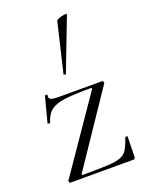

<svg xmlns="http://www.w3.org/2000/svg" viewBox="-138 -804 682 877"><g transform="rotate(-20 202.5 -365.5)"><path d="M44 -12 288 -367Q292 -374 283 -374Q205 -374 159.5 -368.5Q114 -363 90.5 -345Q67 -327 56 -289Q55 -286 49 -287.5Q43 -289 44 -291L76 -413Q77 -415 83 -414.5Q89 -414 88 -412Q84 -396 95 -391Q106 -386 135 -386Q170 -386 221 -386Q272 -386 342 -386Q346 -386 349 -382Q352 -378 350 -374L112 -21Q108 -14 117 -14Q191 -14 233.5 -16Q276 -18 298.5 -26.5Q321 -35 332.5 -54.5Q344 -74 356 -109Q357 -111 362 -111Q367 -111 367 -109L365 -11Q365 -7 362.5 -3.5Q360 0 356 0Q309 0 257.5 0Q206 0 153.5 0Q101 0 51 0Q47 0 44.5 -4Q42 -8 44 -12ZM200 -474Q199 -471 193.5 -472.5Q188 -474 189 -476L246 -716Q247 -719 255 -722.5Q263 -726 273.5 -728.5Q284 -731 291.5 -731Q299 -731 297 -727Z"/></g></svg>

Font: Cormorant Garamond Light Light
Style: Regular
Weight: 300
Version: Version 4.001